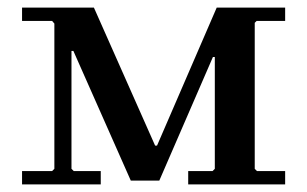

<svg xmlns="http://www.w3.org/2000/svg" viewBox="-20 -485 808 505"><path d="M655 -430 650 -425V-41L656 -35H730V0H475V-35H539L545 -41V-335H540L399 -10H324L173 -351H168V-41L174 -35H245V0H38V-35H117L123 -41V-423L117 -430H38V-465H227L388 -102H393L550 -465H730V-430Z"/></svg>

Font: Brygada 1918 Medium
Style: Regular
Weight: 500
Designer: Mateusz Machalski | Borys Kosmynka | Przemek Hoffer
Foundry: NIEPODLEGLA 2018
Version: Version 3.006